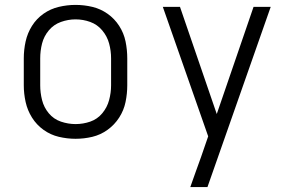

<svg xmlns="http://www.w3.org/2000/svg" viewBox="-20 -558 1192 783"><path d="M288 8Q323 8 356.5 0Q390 -8 418.5 -28.5Q447 -49 466 -78.5Q485 -108 492 -142Q499 -176 499 -210V-320Q499 -355 492 -389Q485 -423 466 -452.5Q447 -482 418.5 -502Q390 -522 356.5 -530Q323 -538 288 -538Q254 -538 220 -530Q186 -522 157.5 -502Q129 -482 110.5 -452.5Q92 -423 84.5 -389Q77 -355 77 -320V-210Q77 -176 84.5 -142Q92 -108 110.5 -78.5Q129 -49 157.5 -28.5Q186 -8 220 0Q254 8 288 8ZM756 205H826L1084 -530H1014L864 -93L714 -530H644L829 -2L800 82Q789 112 778 143Q767 174 756 205ZM288 -52Q258 -52 228.5 -62Q199 -72 179 -96Q159 -120 151.5 -150Q144 -180 144 -210V-320Q144 -351 151.5 -380.5Q159 -410 179 -434Q199 -458 228.5 -468.5Q258 -479 288 -479Q319 -479 348 -468.5Q377 -458 397 -434Q417 -410 425 -380.5Q433 -351 433 -320V-210Q433 -180 425 -150Q417 -120 397 -96Q377 -72 348 -62Q319 -52 288 -52Z"/></svg>

Font: Iosevka Sparkle Light
Style: Regular
Weight: 300
Designer: Belleve Invis
Foundry: Belleve Invis
Version: Version 4.5.0; ttfautohint (v1.8.3)